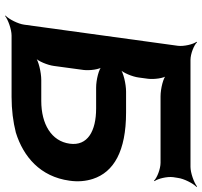

<svg xmlns="http://www.w3.org/2000/svg" viewBox="-40 -737 803 763"><g transform="rotate(90 361.5 -355.5)"><path d="M684 -642 687 -661C690 -685 709 -722 723 -735L721 -737C706 -725 667 -711 643 -711H218C194 -711 159 -725 148 -737L146 -735C156 -722 165 -685 162 -661L78 -50C75 -26 56 11 42 24L43 26C58 14 97 0 121 0H365C416 0 464 -6 507 -17C603 -47 682 -114 698 -230C703 -264 700 -295 691 -323C664 -406 581 -455 427 -455H344C314 -455 266 -444 252 -431L254 -429C269 -441 285 -481 288 -505L293 -542C296 -566 291 -606 280 -618L277 -616C287 -603 333 -592 363 -592H627C651 -592 687 -578 698 -566L700 -568C690 -581 681 -618 684 -642ZM551 -231C541 -158 473 -118 381 -118H298C268 -118 220 -107 206 -94L208 -92C223 -104 239 -144 242 -168L258 -286C261 -310 256 -350 245 -362L242 -360C252 -347 298 -336 328 -336H411C501 -336 561 -302 551 -231Z"/></g></svg>

Font: Asimov
Style: EdgeWideIt
Weight: 500
Designer: Google
Version: Version 2.000980: 2014